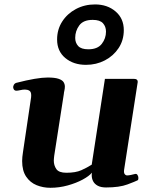

<svg xmlns="http://www.w3.org/2000/svg" viewBox="-20 -847 725 880"><path d="M210.9 13.7Q177.2 13.7 147.7 1.7Q118.2 -10.3 99.9 -37.4Q81.5 -64.5 81.5 -108.9Q81.5 -126 85.4 -150.4L122.6 -401.4Q123 -404.8 123 -410.2Q123 -426.3 114.5 -431.4Q106 -436.5 94.2 -436.5Q84 -436.5 72.8 -433.8Q61.5 -431.2 54.7 -431.2Q43 -431.2 40.5 -445.3Q39.6 -450.7 43.2 -457.8Q46.9 -464.8 54.7 -467.3Q149.9 -491.7 198.2 -491.7Q231.4 -491.7 248.5 -485.8Q265.6 -480 271.5 -470.5Q277.3 -460.9 277.3 -450.2Q277.3 -440.9 275.1 -431.9Q272.9 -422.9 272.5 -416L228.5 -133.3Q228 -127.9 227.3 -122.1Q226.6 -116.2 226.6 -110.8Q226.6 -88.9 238.3 -72Q250 -55.2 284.2 -55.2Q326.7 -55.2 352.8 -66.9Q378.9 -78.6 400.4 -92.3L460.9 -485.4H595.2Q611.3 -485.4 611.3 -471.7L548.8 -68.8Q546.9 -55.2 551.5 -49.1Q556.2 -43 562.5 -43Q569.3 -43 578.9 -44.9Q588.4 -46.9 597.7 -49.3Q606 -51.8 610.1 -45.2Q614.3 -38.6 614.3 -31.2Q614.3 -27.8 613.5 -24.7Q612.8 -21.5 610.4 -20.5Q601.1 -15.6 564.2 -1.7Q527.3 12.2 465.8 12.2Q442.9 12.2 428.2 4.4Q413.6 -3.4 407 -16.1Q400.4 -28.8 400.4 -43.5Q400.4 -46.4 400.6 -49.6Q400.9 -52.7 401.4 -55.7Q388.7 -40 358.9 -23.9Q329.1 -7.8 290.3 2.9Q251.5 13.7 210.9 13.7ZM374 -549.8Q316.9 -549.8 279.3 -581.1Q241.7 -612.3 241.7 -666Q241.7 -711.9 265.1 -748.3Q288.6 -784.7 328.1 -805.7Q367.7 -826.7 415.5 -826.7Q472.2 -826.7 509.8 -794.4Q547.4 -762.2 547.4 -709Q547.4 -662.6 523.7 -626.7Q500 -590.8 460.7 -570.3Q421.4 -549.8 374 -549.8ZM384.8 -621.1Q427.2 -621.1 446.5 -646Q465.8 -670.9 465.8 -702.1Q465.8 -725.1 451.9 -740.5Q438 -755.9 404.8 -755.9Q361.8 -755.9 343.3 -730.5Q324.7 -705.1 324.7 -673.3Q324.7 -650.9 338.4 -636Q352.1 -621.1 384.8 -621.1Z"/></svg>

Font: Gelasio
Style: Italic
Weight: 400
Italic angle: -8.5°
Designer: Eben Sorkin
Foundry: Eben Sorkin
Version: Version 1.008